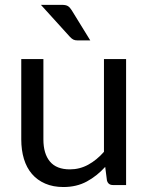

<svg xmlns="http://www.w3.org/2000/svg" viewBox="-20 -744 598 772"><path d="M487 -506.5V0H434Q415 0 410 -18.5L403 -73Q370 -36.5 329 -14.2Q288 8 235 8Q193.5 8 161.8 -5.8Q130 -19.5 108.5 -44.5Q87 -69.5 76.2 -105Q65.5 -140.5 65.5 -183.5V-506.5H154.5V-183.5Q154.5 -126 180.8 -94.5Q207 -63 261 -63Q300.5 -63 334.8 -81.8Q369 -100.5 398 -133.5V-506.5ZM229 -724.5Q245.5 -724.5 253.5 -719.2Q261.5 -714 268.5 -702.5L343 -581.5H292Q281.5 -581.5 275 -584.8Q268.5 -588 261.5 -595.5L144.5 -724.5Z"/></svg>

Font: Lato
Style: Regular
Weight: 400
Designer: Lukasz Dziedzic with Adam Twardoch and Botio Nikoltchev
Foundry: tyPoland Lukasz Dziedzic
Version: Version 2.010; 2014-09-01; http://www.latofonts.com/; ttfaut